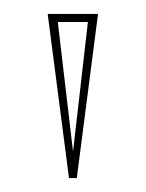

<svg xmlns="http://www.w3.org/2000/svg" viewBox="-20 -728 209 275"><path d="M78.8 -473 48.3 -708H120.4L90 -473ZM84.6 -510.8 105.9 -696.5H62.8Z"/></svg>

Font: Kalnia Glaze Thin
Style: Regular
Weight: 100
Version: Version 1.110